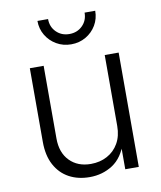

<svg xmlns="http://www.w3.org/2000/svg" viewBox="-85 -820 750 895"><g transform="rotate(-10 290.5 -372.5)"><path d="M267.6 7.3Q212.4 7.3 170.2 -15.6Q127.9 -38.6 104 -83.3Q80.1 -127.9 80.1 -192.4V-541H145.5V-196.8Q145.5 -129.9 183.3 -91.1Q221.2 -52.2 283.7 -52.2Q326.7 -52.2 360.8 -70.6Q395 -88.9 414.8 -123.3Q434.6 -157.7 434.6 -205.1V-541H500.5V0H436.5V-126.5H447.8Q424.8 -55.2 376.7 -23.9Q328.6 7.3 267.6 7.3ZM290 -617.2Q252 -617.2 220.9 -635.3Q189.9 -653.3 171.6 -683.8Q153.3 -714.4 153.3 -752H203.6Q203.6 -714.8 228.3 -690.4Q252.9 -666 290 -666Q327.1 -666 351.8 -690.4Q376.5 -714.8 376.5 -752H426.8Q426.8 -714.4 408.7 -683.8Q390.6 -653.3 359.6 -635.3Q328.6 -617.2 290 -617.2Z"/></g></svg>

Font: Inter 17pt Light
Style: Regular
Weight: 300
Version: Version 4.001;git-66647c0bb